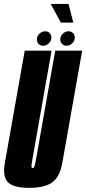

<svg xmlns="http://www.w3.org/2000/svg" viewBox="-45 -926 427 951"><path d="M99.5 4.5Q21.5 4.5 -5.8 -23.5Q-33 -51.5 -21 -118.5L77.5 -675H210.5L115.5 -137Q111 -112.5 111 -103Q110.5 -96 113.5 -94.5Q115 -93.5 116.5 -93.5Q123 -93.5 126 -103Q129 -112.5 133.5 -137L228.5 -675H362L263.5 -118.5Q252 -51.5 214.8 -23.5Q177.5 4.5 99.5 4.5ZM168.5 -699.5Q155 -699.5 146.2 -708.5Q137.5 -717.5 137.5 -731Q137.5 -747 150.2 -759Q163 -771 179 -771Q192.5 -771 201 -762Q209.5 -753 209.5 -740Q209.5 -723.5 196.8 -711.5Q184 -699.5 168.5 -699.5ZM284.5 -699.5Q271 -699.5 262.2 -708.5Q253.5 -717.5 253.5 -731Q253.5 -747 266 -759Q278.5 -771 295 -771Q308 -771 316.8 -762Q325.5 -753 325.5 -740Q325.5 -723.5 312.8 -711.5Q300 -699.5 284.5 -699.5ZM256.5 -814 206 -906.5H294.5L318 -814Z"/></svg>

Font: Anybody UltraCondensed Regular
Style: Bold Italic
Weight: 700
Width: 1
Italic angle: -10°
Designer: Tyler Finck
Foundry: Etcetera Type Company
Version: Version 1.010; ttfautohint (v1.8.3) -l 8 -r 50 -G 200 -x 14 